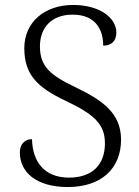

<svg xmlns="http://www.w3.org/2000/svg" viewBox="-20 -744 559 774"><path d="M253 10C389 10 468 -65 468 -181C468 -290 390 -341 285 -392C184 -440 141 -475 141 -557C141 -632 187 -685 273 -685C358 -685 396 -633 396 -560C429 -560 449 -578 449 -613C449 -672 382 -724 275 -724C159 -724 78 -654 78 -550C78 -444 129 -392 246 -337C361 -282 403 -243 403 -166C403 -81 353 -28 258 -28C158 -28 111 -93 109 -183C78 -183 60 -161 60 -129C60 -52 124 10 253 10Z"/></svg>

Font: Noto Serif Bengali Light
Style: Regular
Weight: 300
Designer: Juan Bruce, Universal Thirst, Indian Type Foundry and the Monotype Design Team.
Foundry: Monotype Imaging Inc.
Version: Version 2.003